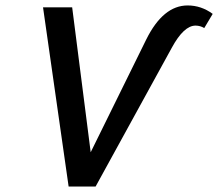

<svg xmlns="http://www.w3.org/2000/svg" viewBox="-20 -685 801 705"><path d="M761 -634 730 -582Q715 -591 698 -591Q655 -591 611 -510L331 0H232L138 -658H245L313 -126L517 -540Q579 -665 669 -665Q719 -665 761 -634Z"/></svg>

Font: Ysabeau Semibold
Style: Italic
Weight: 600
Italic angle: -12°
Designer: Christian Thalmann (Catharsis Fonts)
Version: Version 0.003